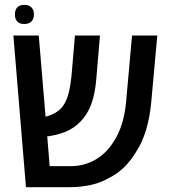

<svg xmlns="http://www.w3.org/2000/svg" viewBox="-20 -778 708 798"><path d="M87.9 0 35.6 -630.4H141.1L169.4 -293Q192.4 -298.8 211.4 -310.1Q230.5 -321.3 242.7 -338.9Q257.3 -359.9 265.1 -390.4Q272.9 -420.9 276.9 -460L291.5 -630.4H395.5L379.9 -445.8Q375 -393.1 362.8 -355Q350.6 -316.9 327.1 -287.1Q302.7 -255.9 268.1 -237.8Q233.4 -219.7 183.1 -211.9Q181.6 -211.9 179.7 -211.7Q177.7 -211.4 176.3 -211.4L186.5 -87.4H273.9Q329.1 -87.4 374.8 -113.3Q420.4 -139.2 451.2 -187.5Q494.6 -252.9 503.9 -352.5L528.8 -630.4H633.8L608.4 -351.6Q603 -291.5 587.2 -238.5Q571.3 -185.5 544.4 -145Q524.4 -110.8 494.9 -82Q465.3 -53.2 425.3 -34.2Q391.6 -16.1 351.8 -8.1Q312 0 268.6 0ZM80.6 -678.2Q62 -678.2 52 -688.5Q42 -698.7 42 -717.8Q42 -737.8 52.2 -747.8Q62.5 -757.8 81.1 -757.8Q100.6 -757.8 110.8 -747.1Q121.1 -736.3 121.1 -717.8Q121.1 -699.2 110.6 -688.7Q100.1 -678.2 80.6 -678.2Z"/></svg>

Font: Open Sans SemiCondensed SemiBold
Style: Regular
Weight: 600
Width: 4
Designer: Monotype Design Team
Foundry: Monotype Imaging Inc.
Version: Version 3.000